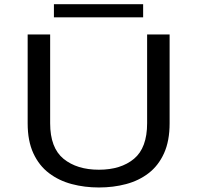

<svg xmlns="http://www.w3.org/2000/svg" viewBox="-20 -860 915 892"><path d="M439.5 11Q373 11 313.5 -4.8Q254 -20.5 207.8 -55.5Q161.5 -90.5 135 -147.8Q108.5 -205 108.5 -287V-700H213V-287.5Q213 -173 275.2 -122.2Q337.5 -71.5 439.5 -71.5Q541.5 -71.5 602.5 -122.2Q663.5 -173 663.5 -287.5V-700H768V-287Q768 -205 742 -147.8Q716 -90.5 670.5 -55.5Q625 -20.5 565.8 -4.8Q506.5 11 439.5 11ZM230.5 -779.5V-840.5H645V-779.5Z"/></svg>

Font: Trispace SemiExpanded
Style: Regular
Weight: 400
Width: 6
Designer: Tyler Finck
Foundry: Etcetera Type Company
Version: Version 1.210; ttfautohint (v1.8.3)